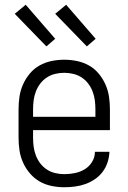

<svg xmlns="http://www.w3.org/2000/svg" viewBox="-20 -779 540 807"><path d="M250 8Q223 8 196.5 2.5Q170 -3 147 -16Q124 -29 106 -50Q88 -71 77 -95.5Q66 -120 62 -146.5Q58 -173 58 -200V-320Q58 -347 62 -373.5Q66 -400 77 -424.5Q88 -449 105.5 -470Q123 -491 146.5 -504Q170 -517 196.5 -522.5Q223 -528 250 -528Q277 -528 303.5 -522.5Q330 -517 353.5 -504Q377 -491 394.5 -470Q412 -449 423 -424.5Q434 -400 438 -373.5Q442 -347 442 -320V-232H119V-200Q119 -181 121.5 -162Q124 -143 131 -125Q138 -107 149.5 -92Q161 -77 177 -66.5Q193 -56 212 -51.5Q231 -47 250 -47Q272 -47 294.5 -51.5Q317 -56 336 -67.5Q355 -79 367 -98.5Q379 -118 379 -141H440Q439 -118 432 -96.5Q425 -75 411.5 -57Q398 -39 379 -26Q360 -13 339 -5.5Q318 2 295.5 5Q273 8 250 8ZM119 -288H381V-320Q381 -339 378.5 -358Q376 -377 369 -395Q362 -413 350.5 -428Q339 -443 323 -453.5Q307 -464 288 -468.5Q269 -473 250 -473Q231 -473 212 -468.5Q193 -464 177 -453.5Q161 -443 149.5 -428Q138 -413 131 -395Q124 -377 121.5 -358Q119 -339 119 -320ZM345 -584 212 -721 258 -759 382 -616ZM175 -584 42 -721 88 -759 212 -616Z"/></svg>

Font: Iosevka Term Curly Light
Style: Regular
Weight: 300
Designer: Belleve Invis
Foundry: Belleve Invis
Version: Version 32.3.0